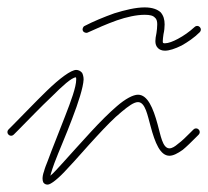

<svg xmlns="http://www.w3.org/2000/svg" viewBox="-30 -468 563 519"><path d="M199 -398C194 -396 192 -389 194 -385C196 -380 203 -378 207 -380C231 -391 258 -403 286 -413C312 -422 339 -428 361 -428C375 -428 384 -426 389 -420C394 -416 395 -409 395 -402C395 -394 394 -386 393 -379C391 -370 390 -362 390 -357C390 -349 392 -343 397 -338C401 -334 407 -331 416 -331C427 -331 443 -336 461 -345C477 -354 495 -366 510 -381C514 -385 514 -391 510 -395C506 -399 500 -399 496 -395C482 -382 466 -371 451 -363C438 -356 425 -351 416 -351C414 -351 412 -351 411 -352C410 -353 410 -355 410 -357C410 -362 411 -368 412 -376C414 -384 415 -394 415 -402C415 -415 412 -426 404 -435C396 -442 383 -448 361 -448C337 -448 308 -441 279 -432C251 -422 222 -410 199 -398ZM-7 -118C-11 -114 -11 -108 -7 -104C-3 -100 3 -100 7 -104L19 -116C45 -142 79 -178 111 -208C138 -235 163 -258 175 -259C176 -258 176 -255 176 -253C176 -233 162 -195 146 -154C130 -112 111 -66 99 -33C95 -23 91 -13 89 -5C86 3 85 10 85 15C85 19 86 23 87 25C90 29 93 31 99 31C107 31 128 15 153 -13C176 -37 203 -69 231 -99C255 -125 278 -149 299 -166C317 -181 332 -192 343 -192C363 -192 369 -155 377 -127C389 -82 403 -47 428 -47C438 -47 450 -53 464 -63C475 -72 487 -84 499 -96L507 -104C511 -108 511 -114 507 -118C503 -122 497 -122 493 -118L485 -110C473 -98 462 -87 451 -79C443 -72 435 -67 428 -67C409 -67 404 -104 396 -132C384 -176 369 -212 343 -212C330 -212 309 -201 286 -181C265 -163 241 -139 217 -113C189 -83 161 -51 139 -27C125 -12 114 1 106 7C107 5 107 3 108 0C110 -7 113 -16 117 -27C129 -59 149 -104 165 -147C182 -191 195 -232 196 -253C196 -261 194 -267 192 -271C188 -276 182 -279 176 -279C162 -279 131 -256 97 -223C66 -193 31 -156 5 -130Z"/></svg>

Font: Mistral SingleLine OTF-SVG Regular
Style: Regular
Weight: 300
Designer: François Chastanet, Élisa Garzelli, Anais Alves, Morgane Autin
Foundry: institut supérieur des arts et du design Toulouse / isdaT
Version: Version 1.000;hotconv 1.0.117;makeotfexe 2.5.65602 DEVELOPME